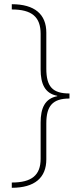

<svg xmlns="http://www.w3.org/2000/svg" viewBox="-20 -734 377 912"><path d="M36 133V158C145 158 200 110 200 23V-148C200 -231 230 -266 310 -266V-290C230 -290 200 -322 200 -408V-579C200 -666 145 -714 36 -714V-689C131 -689 173 -654 173 -573V-404C173 -336 193 -290 252 -279V-277C193 -266 173 -220 173 -152V20C173 98 131 133 36 133Z"/></svg>

Font: Noto Sans Lao UI Thin
Style: Regular
Weight: 100
Designer: Monotype Design Team
Foundry: Monotype Imaging Inc.
Version: Version 2.000